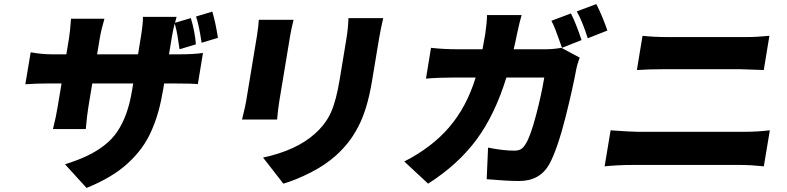

<svg xmlns="http://www.w3.org/2000/svg" viewBox="-20 -840 3864 943"><path d="M213.1 -430Q156.6 -430 104.4 -426.1L130.7 -583.1Q185 -573.2 236.9 -573.2H305.8L318.9 -652Q323.9 -681.5 328.8 -747.9H492.9Q476.6 -692.1 469.8 -650.9L457 -573.2H658L672.6 -663Q682.2 -721.6 682.2 -757.1H847.3L839.5 -728L917.3 -751.1Q937.5 -683.9 942.1 -622.2L861.9 -598Q860.4 -606.5 857.2 -628.2Q854 -649.9 852.1 -662.5Q850.1 -675.1 846.2 -693Q842.3 -710.9 838.1 -725.1Q830.6 -696 824.9 -663L810 -573.2H860.8Q931.1 -573.2 976.9 -579.9L951.7 -426.8Q922.9 -430 838.1 -430H786.2L781.2 -399.9Q771.3 -340.6 757.8 -292.3Q744.3 -244 723.7 -197.3Q703.1 -150.6 674.7 -112Q646.3 -73.5 608 -38.2Q569.6 -2.8 519 27.2Q468.4 57.2 405.2 83.1L299.4 -33Q362.2 -52.9 408.2 -74.8Q454.2 -96.6 492.2 -126.1Q530.2 -155.5 555.9 -193.5Q581.7 -231.5 599.8 -281.2Q617.9 -331 628.6 -396L634.2 -430H433.2L414.1 -315Q407.3 -274.5 401.3 -206H240.1Q255 -264.9 263.1 -315L282.3 -430ZM970.2 -630Q957.4 -717 942.8 -758.9L1022.7 -783Q1039.1 -728 1050.4 -654.1Z M1251.1 -742.9H1421.9Q1410.5 -697.1 1405.5 -666.9L1351.6 -342Q1345.2 -302.2 1340.9 -252.8H1168.7Q1169.7 -258.5 1174.4 -276.8Q1179 -295.1 1182.9 -312.7Q1186.8 -330.3 1188.9 -343L1242.5 -666.9Q1249.6 -712.7 1251.1 -742.9ZM1691.4 -751.1H1862.2Q1850.5 -701.7 1841.3 -648.1L1806.8 -440Q1795.1 -369.7 1777.9 -313.4Q1760.7 -257.1 1737.6 -214Q1714.5 -170.8 1688.7 -138.5Q1663 -106.2 1629.6 -76Q1577.8 -29.5 1506.4 6.9Q1435 43.3 1371.8 62.1L1272 -66.1Q1435.4 -101.2 1526.3 -182.9Q1580.6 -231.5 1606 -289.1Q1631.4 -346.6 1648.4 -449.9L1681.1 -648.1Q1690 -701.3 1691.4 -751.1Z M2082.7 62.1 1965.6 -46.9Q2101.6 -116.1 2187 -216.1Q2272.4 -316.1 2316.1 -459.2H2208.1Q2133.2 -459.2 2072.1 -453.8L2096.9 -605.1Q2158.7 -598 2230.8 -598H2349.8Q2355.5 -626.4 2363.3 -672.9Q2366.1 -690.7 2369.1 -720.3Q2372.2 -750 2371.8 -766H2541.9Q2531.6 -731.2 2519.9 -676.1Q2510.7 -628.9 2502.8 -598H2655.9Q2697.8 -598 2737.2 -605.1L2827.1 -557.2Q2813.9 -520.2 2811.4 -505Q2801.5 -453.1 2789.1 -396.8Q2776.6 -340.6 2758.5 -267.8Q2740.4 -195 2718.9 -131.7Q2697.4 -68.5 2677.6 -33Q2631 49 2529.8 49Q2471.2 49 2370.4 40.1L2377.1 -115.1Q2450.6 -100.1 2504.6 -100.1Q2528.1 -100.1 2540.1 -108.3Q2552.2 -116.5 2563.6 -136Q2585.6 -172.2 2612.2 -272.2Q2638.8 -372.2 2653.1 -459.2H2467Q2411.2 -277.7 2321.2 -155.4Q2231.2 -33 2082.7 62.1ZM2688.2 -737.9 2784.1 -774.1Q2808.2 -727.3 2836.3 -643.1L2740.1 -605.1Q2736.9 -613.6 2725.9 -645.4Q2714.8 -677.2 2706 -699.2Q2697.1 -721.2 2688.2 -737.9ZM2866.8 -652Q2840.9 -733.7 2812.9 -784.1L2908.7 -820Q2922.2 -794.4 2938.4 -755.5Q2954.5 -716.6 2963.1 -690Z M2949.6 -23.1 2979 -199.9Q3080.3 -192.8 3109 -192.8H3644.9Q3696.4 -192.8 3761 -199.9L3731.5 -23.1Q3669 -29.8 3617.9 -29.8H3082Q3018.1 -29.8 2949.6 -23.1ZM3108 -496.1 3135.7 -664.1Q3191.8 -658 3256.7 -658H3644.9Q3698.5 -658 3758.9 -664.1L3731.2 -496.1Q3625.7 -500 3618.6 -500H3231.5Q3171.2 -500 3108 -496.1Z"/></svg>

Font: Karasuma Gothic
Style: Italic
Weight: 900
Italic angle: -9.39999°
Designer: Rasmus Andersson / Ryoko Nishizuka
Foundry: Genbu
Version: Version 1.00